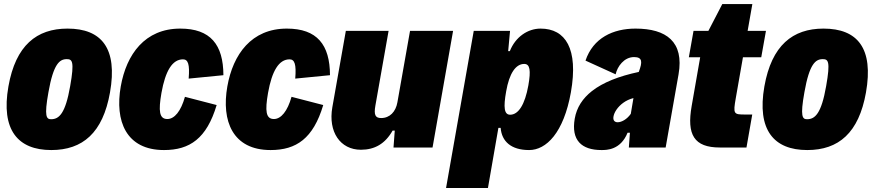

<svg xmlns="http://www.w3.org/2000/svg" viewBox="-20 -736 4364 958"><path d="M235.8 12.7C392.6 12.7 493.2 -73.2 528.8 -274.4C567.9 -495.1 486.8 -593.3 316.9 -593.3C163.1 -593.3 58.1 -509.8 22 -304.7C-16.1 -87.9 68.8 12.7 235.8 12.7ZM234.9 -141.1C211.9 -141.1 199.7 -153.8 221.7 -275.9C246.6 -417.5 277.3 -440.9 313 -440.9C339.8 -440.9 352.5 -432.1 330.1 -306.2C306.2 -168.5 274.4 -141.1 234.9 -141.1Z M798.3 12.7C926.8 12.7 1011.2 -44.9 1061 -211.9L902.8 -252.9C882.8 -181.2 850.6 -142.1 814.9 -142.1C774.4 -142.1 770 -182.6 785.6 -272.5C805.2 -382.3 839.8 -439.9 893.1 -439.9C918.5 -439.9 927.2 -415 921.4 -343.8L1094.7 -360.8C1094.2 -513.2 1030.3 -593.3 879.4 -593.3C703.1 -593.3 610.8 -465.3 582.5 -304.7C552.2 -132.3 608.9 12.7 798.3 12.7Z M1330.1 12.7C1458.5 12.7 1543 -44.9 1592.8 -211.9L1434.6 -252.9C1414.6 -181.2 1382.3 -142.1 1346.7 -142.1C1306.2 -142.1 1301.8 -182.6 1317.4 -272.5C1336.9 -382.3 1371.6 -439.9 1424.8 -439.9C1450.2 -439.9 1459 -415 1453.1 -343.8L1626.5 -360.8C1626 -513.2 1562 -593.3 1411.1 -593.3C1234.9 -593.3 1142.6 -465.3 1114.3 -304.7C1084 -132.3 1140.6 12.7 1330.1 12.7Z M1780.8 11.2C1849.6 11.2 1901.9 -18.6 1939 -84.5H1949.7L1943.4 0H2138.2L2240.7 -582H2025.9L1962.9 -225.6C1954.6 -178.2 1924.8 -147 1881.8 -147C1853 -147 1844.7 -162.1 1853 -209L1918.9 -582H1705.6L1638.2 -200.7C1616.7 -78.1 1677.7 11.2 1780.8 11.2Z M2205.6 202.1H2414.6L2466.8 -98.1H2478C2483.4 -30.3 2530.3 12.7 2620.1 12.7C2705.6 12.7 2792.5 -73.2 2828.6 -275.9C2866.7 -492.7 2801.8 -593.3 2677.2 -593.3C2613.3 -593.3 2551.8 -551.8 2523.9 -481H2515.6L2524.9 -582H2343.8ZM2525.4 -163.6C2495.6 -163.6 2491.2 -199.7 2505.4 -279.3C2521 -370.1 2553.2 -417 2595.7 -417C2624.5 -417 2629.4 -384.8 2616.2 -309.6C2599.1 -214.4 2566.9 -163.6 2525.4 -163.6Z M3150.9 -593.3C3039.1 -593.3 2939.5 -546.9 2901.4 -433.6L3051.8 -365.2C3060.1 -403.8 3093.8 -451.2 3143.6 -451.2C3186 -451.2 3186 -426.8 3167.5 -377.9L3167 -377C3068.4 -356 2989.3 -325.2 2933.6 -281.7C2887.2 -245.1 2857.4 -200.2 2847.7 -144C2829.1 -36.6 2881.3 12.7 2981 12.7C3006.3 12.7 3076.2 13.2 3111.3 -73.7H3123L3117.7 0H3301.3L3365.7 -365.2C3394 -527.8 3304.7 -593.3 3150.9 -593.3ZM3062 -126C3047.4 -126 3037.6 -134.8 3041 -154.3C3044.4 -175.3 3061.5 -202.6 3089.8 -223.1C3104 -233.4 3121.1 -241.7 3140.6 -246.6L3127.4 -168C3108.4 -140.6 3081.1 -126 3062 -126Z M3571.8 0H3704.6L3733.4 -164.6H3697.8C3640.6 -164.6 3637.2 -166.5 3651.4 -247.1L3687 -450.2H3778.3L3801.8 -582H3710.4L3733.9 -715.8H3584L3514.6 -582H3440.4L3417 -450.2H3473.6L3431.2 -207.5C3405.8 -64 3442.9 0 3571.8 0Z M4007.8 12.7C4164.6 12.7 4265.1 -73.2 4300.8 -274.4C4339.8 -495.1 4258.8 -593.3 4088.9 -593.3C3935.1 -593.3 3830.1 -509.8 3793.9 -304.7C3755.9 -87.9 3840.8 12.7 4007.8 12.7ZM4006.8 -141.1C3983.9 -141.1 3971.7 -153.8 3993.7 -275.9C4018.6 -417.5 4049.3 -440.9 4085 -440.9C4111.8 -440.9 4124.5 -432.1 4102.1 -306.2C4078.1 -168.5 4046.4 -141.1 4006.8 -141.1Z"/></svg>

Font: Decalotype Black Italic
Style: Regular
Weight: 900
Italic angle: -10°
Designer: Alfredo Marco Pradil
Foundry: Alfredo Marco Pradil
Version: Version 1.0